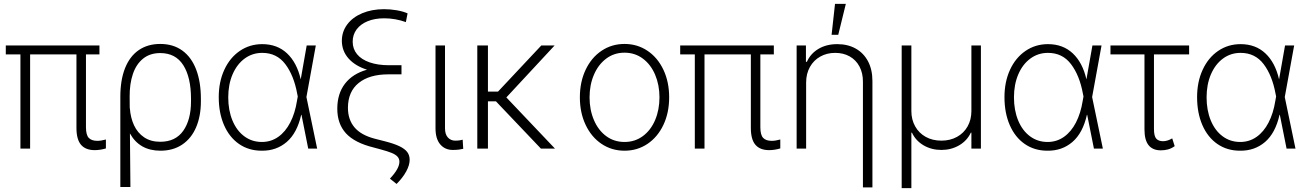

<svg xmlns="http://www.w3.org/2000/svg" viewBox="-20 -764 6726 987"><path d="M491.2 -484.4H421.9V-110.4Q421.9 -70.3 436.3 -55.2Q450.7 -40 480.5 -40Q499 -40 524.4 -46.9V-1Q494.6 7.8 466.8 7.8Q420.4 7.8 396.7 -19.5Q373 -46.9 373 -106.4V-484.4H134.8V0H85V-484.4H9.8V-530.3H491.2Z M803.7 -538.1Q870.6 -538.1 917.5 -503.9Q964.4 -469.7 988.5 -406.2Q1012.7 -342.8 1012.7 -255.9V-243.2Q1012.7 -167.5 988.3 -110.1Q963.9 -52.7 917 -21Q870.1 10.7 804.7 10.7Q697.3 10.7 647.9 -78.1L650.4 197.3H598.6V-266.6Q598.6 -353 623 -414.1Q647.5 -475.1 693.6 -506.6Q739.7 -538.1 803.7 -538.1ZM647 -207.5 647.5 -208Q650.9 -159.2 668.9 -120.1Q687 -81.1 720.9 -58.1Q754.9 -35.2 803.7 -35.2Q882.3 -35.2 922.1 -91.8Q961.9 -148.4 961.9 -243.2V-255.9Q961.9 -366.2 922.4 -428.7Q882.8 -491.2 803.7 -491.2Q751 -491.2 715.6 -462.6Q680.2 -434.1 663.1 -383.5Q646 -333 646.5 -267.6Z M1104.5 -264.6Q1104.5 -343.3 1133.1 -405.3Q1161.6 -467.3 1212.6 -502.2Q1263.7 -537.1 1328.1 -537.1Q1405.3 -537.1 1455.8 -489.5Q1506.3 -441.9 1525.9 -356L1556.6 -530.3H1603.5L1555.2 -265.1L1610.4 0H1564.5L1529.8 -173.8H1528.3Q1507.3 -80.1 1453.9 -34.2Q1400.4 11.7 1325.2 10.7Q1258.8 10.7 1208.7 -23.9Q1158.7 -58.6 1131.6 -121.1Q1104.5 -183.6 1104.5 -264.6ZM1326.2 -34.2Q1373 -34.2 1410.2 -60.3Q1447.3 -86.4 1471.9 -134Q1496.6 -181.6 1506.8 -246.1L1510.7 -268.1L1507.8 -282.2Q1490.7 -376 1446.8 -434.1Q1402.8 -492.2 1328.1 -492.2Q1277.3 -492.2 1237.5 -462.9Q1197.8 -433.6 1175.5 -381.6Q1153.3 -329.6 1153.3 -263.7Q1153.3 -197.3 1174.8 -145Q1196.3 -92.8 1235.6 -63.5Q1274.9 -34.2 1326.2 -34.2Z M1955.1 -669.9Q1906.7 -669.9 1870.1 -655Q1833.5 -640.1 1813.2 -612.8Q1793 -585.4 1793 -549.8Q1793 -512.7 1815.4 -485.4Q1837.9 -458 1880.1 -443.4Q1922.4 -428.7 1979.5 -428.7H2043.9V-381.8H1976.6Q1878.9 -381.8 1824 -337.6Q1769 -293.5 1768.6 -210Q1768.6 -149.4 1802.2 -109.4Q1835.9 -69.3 1907.2 -50.8L1957 -38.1Q2004.9 -25.9 2033 -12.5Q2061 1 2073.5 17.6Q2085.9 34.2 2085.9 57.6Q2085.9 84.5 2068.4 116.9Q2050.8 149.4 2018.6 181.6L1984.4 154.3Q2033.2 103 2033.2 67.4Q2033.2 52.2 2023.7 41.5Q2014.2 30.8 1993.7 22.2Q1973.1 13.7 1936.5 3.9L1900.4 -5.9Q1803.2 -29.8 1758.5 -78.6Q1713.9 -127.4 1713.9 -205.1Q1713.9 -282.2 1753.2 -333.5Q1792.5 -384.8 1866.7 -405.8Q1806.2 -424.8 1772 -463.1Q1737.8 -501.5 1737.3 -553.7Q1737.3 -601.1 1764.9 -638.2Q1792.5 -675.3 1842 -696Q1891.6 -716.8 1954.1 -716.8Q1987.3 -716.8 2019.5 -711.2Q2051.8 -705.6 2075.2 -695.3L2066.4 -650.4Q2012.2 -669.9 1955.1 -669.9Z M2267.6 -530.3V-104.5Q2267.6 -73.2 2282.5 -57.1Q2297.4 -41 2320.3 -41Q2333 -41 2344 -42.7Q2355 -44.4 2358.4 -45.9L2361.3 1Q2354 2.9 2339.8 4.9Q2325.7 6.8 2307.6 6.8Q2267.6 6.8 2243.2 -21.7Q2218.8 -50.3 2218.8 -104.5V-530.3Z M2488.3 -293H2540L2762.7 -530.3H2831.1L2583 -263.2L2833 0H2760.7L2529.3 -243.2H2488.3V0H2433.6V-530.3H2488.3Z M2960.9 -263.7Q2960.9 -342.8 2990.5 -405.3Q3020 -467.8 3072.3 -502.9Q3124.5 -538.1 3190.4 -538.1Q3256.3 -538.1 3308.6 -502.9Q3360.8 -467.8 3390.4 -405.3Q3419.9 -342.8 3419.9 -263.7Q3419.9 -184.6 3390.4 -122.1Q3360.8 -59.6 3308.6 -24.4Q3256.3 10.7 3190.4 10.7Q3124.5 10.7 3072.3 -24.4Q3020 -59.6 2990.5 -122.1Q2960.9 -184.6 2960.9 -263.7ZM3370.1 -263.7Q3370.1 -327.1 3347.9 -379.6Q3325.7 -432.1 3284.9 -462.6Q3244.1 -493.2 3190.4 -493.2Q3136.7 -493.2 3095.9 -462.4Q3055.2 -431.6 3033 -379.4Q3010.7 -327.1 3010.7 -263.7Q3010.7 -199.7 3033 -147.2Q3055.2 -94.7 3095.9 -64.5Q3136.7 -34.2 3190.4 -34.2Q3244.1 -34.2 3284.9 -64.5Q3325.7 -94.7 3347.9 -147.2Q3370.1 -199.7 3370.1 -263.7Z M3958 -484.4H3888.7V-110.4Q3888.7 -70.3 3903.1 -55.2Q3917.5 -40 3947.3 -40Q3965.8 -40 3991.2 -46.9V-1Q3961.4 7.8 3933.6 7.8Q3887.2 7.8 3863.5 -19.5Q3839.8 -46.9 3839.8 -106.4V-484.4H3601.6V0H3551.8V-484.4H3476.6V-530.3H3958Z M4124 0H4075.2V-530.3H4123V-446.3H4127.9Q4146.5 -488.3 4187.3 -512.7Q4228 -537.1 4284.2 -537.1Q4337.9 -537.1 4378.7 -514.4Q4419.4 -491.7 4442.1 -449Q4464.8 -406.2 4464.8 -347.7V199.2H4416V-344.7Q4416 -388.7 4398.2 -422.1Q4380.4 -455.6 4348.1 -473.9Q4315.9 -492.2 4273.4 -492.2Q4230.5 -492.2 4196.5 -473.1Q4162.6 -454.1 4143.3 -419.4Q4124 -384.8 4124 -339.8ZM4272.5 -744.1H4328.1L4289.1 -585H4254.9Z M4615.2 -530.3H4665V-193.4Q4665 -148.9 4684.6 -114.3Q4704.1 -79.6 4739 -60.3Q4773.9 -41 4819.3 -41Q4864.3 -41 4899.4 -60.3Q4934.6 -79.6 4954.1 -114.3Q4973.6 -148.9 4973.6 -193.4V-530.3H5022.5V0H4973.6V-82H4970.7Q4951.2 -40.5 4910.4 -16.8Q4869.6 6.8 4819.3 6.8Q4768.6 6.8 4728 -16.8Q4687.5 -40.5 4668 -82H4665V203.1H4615.2Z M5143.6 -264.6Q5143.6 -343.3 5172.1 -405.3Q5200.7 -467.3 5251.7 -502.2Q5302.7 -537.1 5367.2 -537.1Q5444.3 -537.1 5494.9 -489.5Q5545.4 -441.9 5564.9 -356L5595.7 -530.3H5642.6L5594.2 -265.1L5649.4 0H5603.5L5568.8 -173.8H5567.4Q5546.4 -80.1 5492.9 -34.2Q5439.5 11.7 5364.3 10.7Q5297.9 10.7 5247.8 -23.9Q5197.8 -58.6 5170.7 -121.1Q5143.6 -183.6 5143.6 -264.6ZM5365.2 -34.2Q5412.1 -34.2 5449.2 -60.3Q5486.3 -86.4 5511 -134Q5535.6 -181.6 5545.9 -246.1L5549.8 -268.1L5546.9 -282.2Q5529.8 -376 5485.8 -434.1Q5441.9 -492.2 5367.2 -492.2Q5316.4 -492.2 5276.6 -462.9Q5236.8 -433.6 5214.6 -381.6Q5192.4 -329.6 5192.4 -263.7Q5192.4 -197.3 5213.9 -145Q5235.4 -92.8 5274.7 -63.5Q5314 -34.2 5365.2 -34.2Z M6092.8 -484.4H5912.1V-101.6Q5912.1 -64 5924.1 -51Q5936 -38.1 5959 -38.1Q5970.7 -38.1 5983.2 -42.2Q5995.6 -46.4 6005.9 -52.7L6018.6 -12.7Q6001.5 -0.5 5983.9 4.2Q5966.3 8.8 5947.3 8.8Q5905.8 8.8 5884.5 -17.6Q5863.3 -43.9 5863.3 -98.6V-484.4H5688.5V-530.3H6092.8Z M6133.8 -264.6Q6133.8 -343.3 6162.4 -405.3Q6190.9 -467.3 6241.9 -502.2Q6293 -537.1 6357.4 -537.1Q6434.6 -537.1 6485.1 -489.5Q6535.6 -441.9 6555.2 -356L6585.9 -530.3H6632.8L6584.5 -265.1L6639.6 0H6593.8L6559.1 -173.8H6557.6Q6536.6 -80.1 6483.2 -34.2Q6429.7 11.7 6354.5 10.7Q6288.1 10.7 6238 -23.9Q6188 -58.6 6160.9 -121.1Q6133.8 -183.6 6133.8 -264.6ZM6355.5 -34.2Q6402.3 -34.2 6439.5 -60.3Q6476.6 -86.4 6501.2 -134Q6525.9 -181.6 6536.1 -246.1L6540 -268.1L6537.1 -282.2Q6520 -376 6476.1 -434.1Q6432.1 -492.2 6357.4 -492.2Q6306.6 -492.2 6266.8 -462.9Q6227.1 -433.6 6204.8 -381.6Q6182.6 -329.6 6182.6 -263.7Q6182.6 -197.3 6204.1 -145Q6225.6 -92.8 6264.9 -63.5Q6304.2 -34.2 6355.5 -34.2Z"/></svg>

Font: Pretendard Std ExtraLight
Style: Regular
Weight: 200
Designer: Base glyphs from Inter by Rasmus Andersson; Hangeul glyphs from Noto Sans CJK(Source Han Sans) by Jang Soo-young and Kan
Foundry: Kil Hyung-jin
Version: Version 1.309